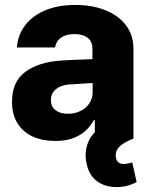

<svg xmlns="http://www.w3.org/2000/svg" viewBox="-20 -557 604 772"><path d="M329.1 104.5Q324.2 85 324.2 68.4Q324.2 41.5 333.7 16.8Q343.3 -7.8 361.3 -24.9V-74.2H357.4Q335 -33.2 296.4 -11.7Q257.8 9.8 203.1 9.8Q151.4 9.8 112.1 -7.8Q72.8 -25.4 50.5 -60.8Q28.3 -96.2 28.3 -147.5Q28.3 -229.5 82.5 -268.6Q136.7 -307.6 224.6 -313.5Q268.6 -316.4 332 -318.4Q339.8 -319.3 351.6 -319.3V-362.3Q351.6 -390.1 332.5 -405Q313.5 -419.9 279.3 -419.9Q246.1 -419.9 226.1 -406.2Q206.1 -392.6 201.2 -366.2H47.9Q51.3 -414.1 79.3 -452.9Q107.4 -491.7 159.4 -514.4Q211.4 -537.1 283.2 -537.1Q349.6 -537.1 402.6 -516.4Q455.6 -495.6 486.1 -455.8Q516.6 -416 516.6 -360.4V0Q481 14.2 463.1 29.8Q445.3 45.4 445.3 67.4Q445.3 84 453.6 93.3Q461.9 102.5 477.5 102.5Q486.3 102.5 499.8 99.1Q513.2 95.7 511.7 95.7L529.3 174.8Q492.2 195.3 449.2 195.3Q401.9 195.3 370.1 171.6Q338.4 147.9 329.1 104.5ZM252.9 -99.6Q280.8 -99.6 303.7 -110.8Q326.7 -122.1 339.8 -142.3Q353 -162.6 352.5 -188.5V-222.7H342.8L252 -216.8Q220.7 -212.9 202.6 -196.5Q184.6 -180.2 184.6 -154.3Q184.6 -127.9 203.4 -113.8Q222.2 -99.6 252.9 -99.6Z"/></svg>

Font: Pretendard ExtraBold
Style: Regular
Weight: 800
Designer: Base glyphs from Inter by Rasmus Andersson; Hangeul glyphs from Noto Sans CJK(Source Han Sans) by Jang Soo-young and Kan
Foundry: Kil Hyung-jin
Version: Version 1.309